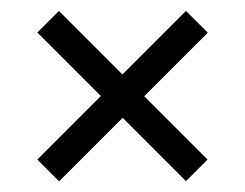

<svg xmlns="http://www.w3.org/2000/svg" viewBox="-20 -466 460 360"><path d="M90.4 -445.5 369.1 -166.8 328.7 -126.4 50 -405.1ZM369.6 -404.7 90.8 -126 50 -166.8 328.7 -445.5Z"/></svg>

Font: Karma Variable Light
Style: Regular
Weight: 300
Designer: Joana Correia
Foundry: Indian Type Foundry
Version: Version 3.000